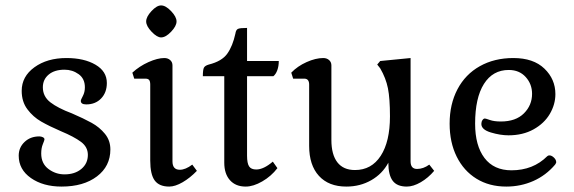

<svg xmlns="http://www.w3.org/2000/svg" viewBox="-20 -675 2117 708"><path d="M49 -101Q49 -131 70.5 -151.5Q92 -172 125 -172Q132 -172 138 -169Q144 -166 144 -161Q144 -158 138 -143.5Q132 -129 132 -109Q132 -72 158.5 -52Q185 -32 218 -32Q256 -32 280 -52Q304 -72 304 -104Q304 -133 278.5 -152Q253 -171 205 -191Q161 -210 131.5 -227Q102 -244 81 -272Q60 -300 60 -340Q60 -393 107 -427Q154 -461 225 -461Q290 -461 332 -436.5Q374 -412 374 -369Q374 -334 353 -312Q332 -290 298 -290Q278 -290 278 -303Q278 -307 285.5 -321Q293 -335 293 -353Q293 -385 270 -401.5Q247 -418 218 -418Q181 -418 159.5 -400Q138 -382 138 -353Q138 -319 166 -297.5Q194 -276 245 -257Q289 -238 318 -222Q347 -206 367 -181.5Q387 -157 387 -124Q387 -62 337.5 -24.5Q288 13 207 13Q139 13 94 -18.5Q49 -50 49 -101Z M519 -596Q519 -613 538.5 -634Q558 -655 574 -655Q591 -655 611 -634Q631 -613 631 -596Q631 -579 611 -558Q591 -537 574 -537Q559 -537 539 -558Q519 -579 519 -596ZM534 -83V-363Q534 -375 530 -380Q526 -385 516 -385H475L468 -407Q494 -431 527.5 -446Q561 -461 586 -461Q599 -461 607.5 -453.5Q616 -446 616 -434V-80Q616 -49 643 -49Q664 -49 689 -68L706 -45Q681 -19 653.5 -3Q626 13 604 13Q567 13 550.5 -9.5Q534 -32 534 -83Z M807 -75V-394H728Q728 -418 732 -425.5Q736 -433 750 -437Q798 -449 818 -477Q838 -505 848 -551Q850 -565 857.5 -568.5Q865 -572 891 -572V-450H1008Q1008 -431 1002.5 -416Q997 -401 988 -394H891V-101Q891 -73 898.5 -61.5Q906 -50 925 -50Q952 -50 986 -79L1003 -55Q980 -25 947 -6Q914 13 886 13Q849 13 828 -10.5Q807 -34 807 -75Z M1120 -137V-363Q1120 -385 1102 -385H1061L1054 -407Q1077 -431 1110.5 -446Q1144 -461 1172 -461Q1185 -461 1193.5 -453.5Q1202 -446 1202 -434V-159Q1202 -105 1224 -76.5Q1246 -48 1289 -48Q1350 -48 1384 -100.5Q1418 -153 1418 -246Q1418 -312 1410.5 -349.5Q1403 -387 1382 -423L1371 -437L1382 -450L1494 -461V-80Q1494 -52 1518 -52Q1541 -52 1563 -68L1581 -45Q1559 -19 1531.5 -3Q1504 13 1480 13Q1444 13 1428 -8.5Q1412 -30 1412 -75Q1390 -34 1349 -10.5Q1308 13 1257 13Q1192 13 1156 -26.5Q1120 -66 1120 -137Z M1638 -219Q1638 -291 1667 -346Q1696 -401 1749.5 -431Q1803 -461 1873 -461Q1947 -461 1987.5 -422Q2028 -383 2028 -328Q2028 -290 2007.5 -255Q1987 -220 1947.5 -198Q1908 -176 1855 -176Q1825 -176 1790 -186.5Q1755 -197 1755 -218Q1755 -226 1759 -232Q1763 -238 1768 -238Q1771 -238 1786.5 -232.5Q1802 -227 1827 -227Q1882 -227 1912 -257Q1942 -287 1942 -329Q1942 -365 1918.5 -391Q1895 -417 1856 -417Q1797 -417 1764.5 -365.5Q1732 -314 1732 -219Q1732 -138 1766.5 -92.5Q1801 -47 1866 -47Q1946 -47 1998 -99Q2001 -102 2006 -102Q2014 -102 2022.5 -94Q2031 -86 2031 -77Q2031 -74 2029 -71.5Q2027 -69 2027 -68Q1993 -28 1946.5 -7.5Q1900 13 1847 13Q1784 13 1737 -16Q1690 -45 1664 -97.5Q1638 -150 1638 -219Z"/></svg>

Font: Kurale
Style: Regular
Weight: 400
Designer: Eduardo Rodriguez Tunni
Foundry: Eduardo Rodriguez Tunni
Version: Version 2.000